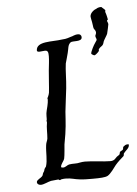

<svg xmlns="http://www.w3.org/2000/svg" viewBox="-50 -696 540 755"><g transform="rotate(-5 219.5 -318.0)"><path d="M439 -108C437 -109 436 -109 434 -109C426 -109 422 -105 417 -101C415 -99 416 -93 414 -90C412 -87 405 -85 403 -83C400 -80 401 -75 399 -72C397 -69 391 -67 388 -64C382 -59 378 -49 361 -49C333 -49 291 -56 261 -56C254 -56 248 -55 242 -54C228 -50 213 -53 198 -50C190 -48 183 -40 174 -40C171 -40 168 -41 166 -42C166 -55 177 -62 181 -75C184 -88 186 -121 187 -130C199 -192 199 -216 202 -258C205 -289 210 -319 213 -349C217 -385 216 -420 220 -447C222 -456 228 -473 231 -487C236 -505 234 -518 246 -528C254 -534 291 -525 291 -544C291 -553 285 -557 278 -557C263 -557 255 -550 250 -550C227 -542 223 -543 213 -542C175 -536 111 -545 111 -507C111 -503 117 -502 121 -502C127 -502 136 -504 143 -504C154 -504 156 -497 156 -481C156 -466 153 -445 151 -425C148 -394 147 -364 144 -338C142 -327 136 -317 136 -317C136 -315 137 -312 137 -311C137 -298 130 -273 129 -269C125 -256 127 -236 126 -232C125 -231 125 -230 125 -229C125 -226 126 -224 126 -222C122 -202 124 -179 122 -159C121 -151 116 -144 115 -134C111 -104 115 -75 107 -50C106 -48 101 -43 100 -39C98 -29 96 -31 93 -24C91 -20 92 -17 89 -14C83 -6 66 -1 66 8C66 17 75 20 81 20C93 20 111 10 122 8C132 7 151 5 151 5C153 5 153 8 158 8C159 8 161 5 166 5C171 4 176 4 181 4C202 4 215 10 235 12C250 14 268 14 285 14C316 14 335 13 345 8C358 1 373 -22 381 -32C391 -44 405 -56 414 -64C417 -67 415 -72 417 -75C425 -86 439 -93 439 -106ZM400 -586C400 -592 396 -597 396 -600C396 -601 398 -604 399 -604H400C397 -622 392 -636 392 -635C392 -637 393 -640 393 -641C393 -645 380 -653 380 -655H381C379 -655 377 -656 375 -656C368 -656 359 -652 359 -651C351 -649 333 -637 333 -622C333 -617 336 -607 337 -600C339 -592 339 -581 341 -575C343 -570 349 -566 349 -558C349 -552 345 -547 345 -545C345 -538 349 -535 349 -529C349 -527 343 -520 341 -516C337 -511 323 -485 323 -477C323 -474 333 -469 335 -469C343 -471 354 -484 354 -485C354 -486 354 -488 354 -490C354 -490 354 -490 354 -491C365 -506 371 -499 376 -520C377 -524 391 -545 392 -549C395 -563 399 -577 400 -586Z"/></g></svg>

Font: Jim Nightshade
Style: Regular
Weight: 400
Designer: Astigmatic (AOETI)
Foundry: Astigmatic (AOETI)
Version: Version 1.000